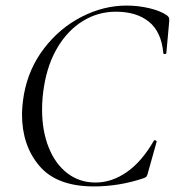

<svg xmlns="http://www.w3.org/2000/svg" viewBox="-20 -656 627 689"><path d="M59 -245Q59 -276 66 -318Q83 -411 139 -483.5Q195 -556 273.5 -596Q352 -636 434 -636Q476 -636 516 -626.5Q556 -617 579 -601Q585 -596 586.5 -592Q588 -588 587 -577L577 -466Q576 -462 571 -462Q566 -462 566 -466Q559 -542 514.5 -578Q470 -614 396 -614Q332 -614 278 -581Q224 -548 187.5 -487.5Q151 -427 138 -346Q131 -305 131 -262Q131 -187 154.5 -127.5Q178 -68 221.5 -34.5Q265 -1 323 -1Q381 -1 435 -38.5Q489 -76 532 -151Q534 -153 535 -153Q538 -153 540.5 -151Q543 -149 542 -147L512 -40Q509 -27 506 -23Q503 -19 494 -16Q407 13 317 13Q184 13 121.5 -60.5Q59 -134 59 -245Z"/></svg>

Font: Cormorant Garamond
Style: Italic
Weight: 400
Italic angle: -10°
Designer: Christian Thalmann (Catharsis Fonts)
Foundry: Catharsis Fonts
Version: Version 4.000